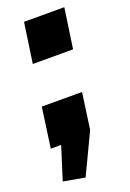

<svg xmlns="http://www.w3.org/2000/svg" viewBox="-130 -548 505 748"><g transform="rotate(-20 123.0 -174.0)"><path d="M191 -166 170 -16 90 152 1 136 44 0H1L24 -166ZM239 -500 215 -334H48L72 -500Z"/></g></svg>

Font: Pathway Extreme SemiCondensed ExtraBold
Style: Italic
Weight: 800
Width: 4
Italic angle: -8°
Version: Version 1.001;gftools[0.9.26]